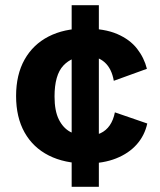

<svg xmlns="http://www.w3.org/2000/svg" viewBox="-20 -620 615 740"><path d="M313.6 10Q228.8 10 168.1 -20.7Q107.4 -51.4 74.7 -109.6Q42 -167.8 42 -250Q42 -332.2 74.7 -390.4Q107.4 -448.6 167.2 -479.3Q227 -510 307.6 -510Q383 -510 431.8 -488.9Q480.6 -467.8 508.2 -432.4Q535.8 -397 546.2 -354.8L418.6 -308.6Q410.4 -355.4 383.7 -379.5Q357 -403.6 315.2 -403.6Q258.2 -403.6 224.2 -367.3Q190.2 -331 190.2 -248.2Q190.2 -192.8 206.8 -159.5Q223.4 -126.2 251.6 -111.3Q279.8 -96.4 315.2 -96.4Q345.6 -96.4 367.4 -106.6Q389.2 -116.8 403.1 -137.1Q417 -157.4 422.8 -187L547.6 -144Q537.6 -98 507.1 -63.5Q476.6 -29 427.6 -9.5Q378.6 10 313.6 10ZM256.2 100V-600H361V100Z"/></svg>

Font: Work Sans
Style: Regular
Weight: 400
Designer: Wei Huang
Foundry: Wei Huang
Version: Version 2.006; ttfautohint (v1.8.1.43-b0c9)